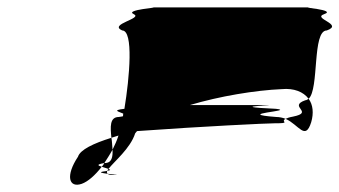

<svg xmlns="http://www.w3.org/2000/svg" viewBox="-20 -715 914 517"><path d="M190 -293C156 -242 165 -208 200 -220C217 -226 236 -243 254 -266C244 -269 238 -272 261 -276C268 -287 276 -299 283 -312C282 -322 282 -333 280 -344C232 -329 196 -312 190 -293ZM309 -633C340 -633 329 -507 315 -422C279 -418 302 -414 312 -409C311 -407 312 -404 311 -402C309 -401 304 -401 300 -400C275 -400 277 -373 280 -344C287 -346 292 -348 299 -350C295 -337 289 -324 283 -312C284 -292 281 -276 262 -276H261C259 -272 257 -269 254 -266C259 -264 268 -262 272 -260C287 -280 331 -315 344 -356C345 -358 348 -360 349 -362C530 -375 700 -383 719 -383C767 -383 733 -387 749 -395C742 -398 732 -400 724 -400C604 -409 779 -416 723 -422C565 -429 764 -432 685 -432H491C571 -456 668 -472 739 -475C771 -478 797 -468 811 -449C840 -475 820 -633 860 -633C907 -650 819 -665 853 -677C888 -689 784 -695 814 -695H390C415 -695 314 -689 340 -677C366 -665 271 -650 309 -633ZM264 -254C241 -251 255 -249 270 -247C268 -249 267 -252 269 -255C268 -255 266 -254 264 -254ZM269 -255C280 -257 277 -258 272 -260C270 -258 270 -257 269 -255ZM270 -247C272 -245 276 -244 284 -244C307 -244 287 -245 270 -247ZM749 -395C785 -379 802 -335 818 -386C825 -410 823 -433 811 -449C808 -447 805 -445 802 -445C754 -428 828 -413 769 -401C758 -399 753 -397 749 -395Z"/></svg>

Font: bitstorm
Style: maxextobl
Weight: 400
Version: Version 0.2